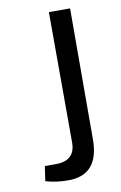

<svg xmlns="http://www.w3.org/2000/svg" viewBox="-81 -737 502 794"><g transform="rotate(-10 169.5 -340.5)"><path d="M270 -143Q271 9 141 9Q89 9 46 -4L55 -66H102Q183 -66 183 -143L182 -690H271Z"/></g></svg>

Font: Taylor Sans
Style: Regular
Weight: 400
Italic angle: -8°
Designer: Natanael Gama
Version: Version 1.001 September 8, 2015